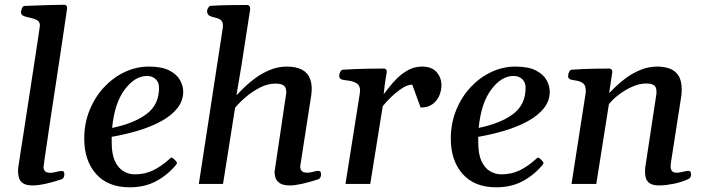

<svg xmlns="http://www.w3.org/2000/svg" viewBox="-20 -776 2981 810"><path d="M57.6 -72.8Q59.1 -84.5 64.9 -121.8Q70.8 -159.2 79.1 -212.6Q87.4 -266.1 96.7 -327.1Q106 -388.2 115.2 -447.5Q124.5 -506.8 131.8 -556.2Q139.2 -605.5 143.8 -635.7Q148.4 -666 148.4 -667.5Q148.4 -684.6 136.2 -691.2Q124 -697.8 108.4 -700.7Q92.8 -703.6 80.6 -708.3Q68.4 -712.9 68.4 -725.1Q68.4 -729.5 72.3 -740Q76.2 -750.5 84 -751Q136.7 -753.4 182.6 -754.6Q228.5 -755.9 251 -755.9Q254.9 -755.9 259 -752.9Q263.2 -750 263.2 -741.2Q263.2 -740.7 259 -712.4Q254.9 -684.1 247.8 -636.7Q240.7 -589.4 231.9 -530.3Q223.1 -471.2 213.4 -408.2Q203.6 -345.2 194.8 -286.1Q186 -227.1 179 -179.2Q171.9 -131.3 167.7 -102.5Q163.6 -73.7 163.6 -71.8Q163.6 -61 169.7 -54Q175.8 -46.9 192.4 -46.9Q202.6 -46.9 217.3 -50.8Q231.9 -54.7 239.3 -54.7Q243.7 -54.7 247.6 -52.7Q251.5 -50.8 251.5 -40Q251.5 -34.2 248.8 -28.1Q246.1 -22 239.3 -19.5Q206.5 -8.3 173.8 -1Q141.1 6.3 117.7 6.3Q89.4 6.3 76.2 -3.4Q63 -13.2 59.6 -26.9Q56.2 -40.5 56.2 -51.3Q56.2 -59.1 56.6 -65.2Q57.1 -71.3 57.6 -72.8Z M752.9 -389.6Q752.9 -350.6 728.3 -319.6Q703.6 -288.6 660.9 -265.1Q618.2 -241.7 564.2 -225.3Q510.3 -209 451.2 -198.7Q451.2 -193.4 451.2 -187.5Q451.2 -181.6 451.2 -175.8Q451.2 -126 464.8 -96.4Q478.5 -66.9 501 -53.7Q523.4 -40.5 547.9 -40.5Q591.8 -40.5 626.2 -57.4Q660.6 -74.2 695.8 -106Q698.2 -108.4 700.7 -110.4Q703.1 -112.3 706.1 -110.4Q710.9 -107.9 716.3 -102.8Q721.7 -97.7 724.6 -92.8Q725.6 -91.3 726.1 -90.3Q726.6 -89.4 726.6 -88.9Q726.6 -86.4 724.9 -84.2Q723.1 -82 722.2 -80.1Q687 -37.6 638.7 -11.7Q590.3 14.2 527.3 14.2Q435.1 14.2 385.3 -42.2Q335.4 -98.6 335.4 -190.9Q335.4 -255.4 357.9 -311Q380.4 -366.7 418.9 -408Q457.5 -449.2 506.3 -472.2Q555.2 -495.1 607.4 -495.1Q663.6 -495.1 695.3 -478.3Q727.1 -461.4 740 -437Q752.9 -412.6 752.9 -389.6ZM600.6 -455.6Q548.8 -455.6 505.9 -397.9Q462.9 -340.3 453.1 -236.3Q548.3 -256.3 600.1 -296.4Q651.9 -336.4 650.9 -407.2Q650.4 -430.2 636 -442.9Q621.6 -455.6 600.6 -455.6Z M818.8 0 919.9 -658.7Q920.4 -661.1 920.4 -663.1Q920.4 -665 920.4 -667.5Q920.4 -686 909.9 -692.9Q899.4 -699.7 885.7 -702.1Q872.1 -704.6 862.3 -710.4Q858.4 -712.9 856 -718Q853.5 -723.1 853.5 -730Q854 -735.8 858.6 -743.4Q863.3 -751 869.1 -751.5Q918.9 -754.4 960.9 -754.6Q1002.9 -754.9 1023.4 -754.9Q1027.3 -754.9 1031.7 -751Q1036.1 -747.1 1035.2 -735.4L999 -502L977.5 -374Q989.3 -386.7 1010 -407Q1030.8 -427.2 1058.6 -447.5Q1086.4 -467.8 1119.9 -481.4Q1153.3 -495.1 1190.4 -495.1Q1229.5 -495.1 1254.2 -481.9Q1278.8 -468.8 1288.8 -441.7Q1298.8 -414.6 1293 -373.5L1246.6 -75.2Q1246.1 -62.5 1252.9 -54.9Q1259.8 -47.4 1275.9 -47.4Q1286.6 -47.4 1301 -51.3Q1315.4 -55.2 1322.3 -55.2Q1327.1 -55.2 1330.8 -52.5Q1334.5 -49.8 1334.5 -40Q1334.5 -34.2 1331.8 -28.1Q1329.1 -22 1322.3 -19.5Q1286.6 -7.8 1255.1 -0.7Q1223.6 6.3 1204.6 6.3Q1174.3 6.3 1160.4 -3.2Q1146.5 -12.7 1142.3 -25.9Q1138.2 -39.1 1138.2 -50.3L1188 -386.2Q1188 -395.5 1185.1 -404.3Q1182.1 -413.1 1172.1 -418.2Q1162.1 -423.3 1141.1 -423.3Q1109.4 -423.3 1076.9 -406.7Q1044.4 -390.1 1017.1 -366.7Q989.7 -343.3 971.7 -321.3L920.9 0Z M1598.6 -378.4Q1607.9 -389.6 1622.3 -408.7Q1636.7 -427.7 1657.2 -447.5Q1677.7 -467.3 1703.6 -481.2Q1729.5 -495.1 1760.7 -495.1Q1801.8 -495.1 1822 -471.7Q1842.3 -448.2 1842.3 -416.5Q1842.3 -394.5 1833.3 -372.8Q1824.2 -351.1 1804.9 -336.7Q1785.6 -322.3 1754.4 -322.3L1719.2 -418.9Q1699.7 -418.9 1676.5 -403.8Q1653.3 -388.7 1631.3 -367.7Q1609.4 -346.7 1594.7 -328.1L1542 0H1437.5L1497.6 -379.9Q1499 -388.2 1499 -394Q1499 -416.5 1483.9 -425Q1468.8 -433.6 1450 -435.8Q1431.2 -438 1420.4 -440.9Q1411.1 -445.3 1411.1 -455.6Q1411.1 -465.3 1415.8 -473.4Q1420.4 -481.4 1426.3 -481.9Q1482.9 -485.4 1530.3 -486.1Q1577.6 -486.8 1599.6 -486.8Q1603.5 -486.8 1607.7 -483.9Q1611.8 -481 1611.8 -472.2Q1611.8 -472.2 1607.9 -450.2Q1604 -428.2 1598.6 -378.4Z M2299.3 -389.6Q2299.3 -350.6 2274.7 -319.6Q2250 -288.6 2207.3 -265.1Q2164.6 -241.7 2110.6 -225.3Q2056.6 -209 1997.6 -198.7Q1997.6 -193.4 1997.6 -187.5Q1997.6 -181.6 1997.6 -175.8Q1997.6 -126 2011.2 -96.4Q2024.9 -66.9 2047.4 -53.7Q2069.8 -40.5 2094.2 -40.5Q2138.2 -40.5 2172.6 -57.4Q2207 -74.2 2242.2 -106Q2244.6 -108.4 2247.1 -110.4Q2249.5 -112.3 2252.4 -110.4Q2257.3 -107.9 2262.7 -102.8Q2268.1 -97.7 2271 -92.8Q2272 -91.3 2272.5 -90.3Q2272.9 -89.4 2272.9 -88.9Q2272.9 -86.4 2271.2 -84.2Q2269.5 -82 2268.6 -80.1Q2233.4 -37.6 2185.1 -11.7Q2136.7 14.2 2073.7 14.2Q1981.4 14.2 1931.6 -42.2Q1881.8 -98.6 1881.8 -190.9Q1881.8 -255.4 1904.3 -311Q1926.8 -366.7 1965.3 -408Q2003.9 -449.2 2052.7 -472.2Q2101.6 -495.1 2153.8 -495.1Q2210 -495.1 2241.7 -478.3Q2273.4 -461.4 2286.4 -437Q2299.3 -412.6 2299.3 -389.6ZM2147 -455.6Q2095.2 -455.6 2052.2 -397.9Q2009.3 -340.3 1999.5 -236.3Q2094.7 -256.3 2146.5 -296.4Q2198.2 -336.4 2197.3 -407.2Q2196.8 -430.2 2182.4 -442.9Q2168 -455.6 2147 -455.6Z M2854 -369.6 2810.1 -87.4Q2809.1 -79.1 2809.1 -74.2Q2809.1 -62 2814.7 -54.7Q2820.3 -47.4 2835 -47.4Q2844.7 -47.4 2859.6 -51Q2874.5 -54.7 2882.3 -55.2Q2887.7 -55.7 2891.6 -52.7Q2895.5 -49.8 2895.5 -40Q2895.5 -26.4 2884.8 -21Q2854 -6.8 2821.3 -0.5Q2788.6 5.9 2762.7 6.3Q2733.9 6.3 2720.9 -2.9Q2708 -12.2 2704.6 -25.4Q2701.2 -38.6 2701.2 -49.8Q2701.2 -58.1 2701.7 -63.7Q2702.1 -69.3 2702.1 -69.3L2748.5 -375Q2749.5 -379.4 2749.5 -382.8Q2749.5 -386.2 2749.5 -389.6Q2749.5 -408.7 2739 -416.3Q2728.5 -423.8 2706.1 -423.8Q2678.2 -423.8 2647.7 -410.4Q2617.2 -397 2591.1 -377Q2564.9 -356.9 2548.8 -336.4L2495.6 0H2391.1L2450.2 -379.9Q2451.2 -383.8 2451.2 -387Q2451.2 -390.1 2451.2 -393.6Q2451.2 -416.5 2439.2 -425Q2427.2 -433.6 2411.9 -435.8Q2396.5 -438 2385.7 -440.9Q2380.9 -443.4 2378.4 -447.3Q2376 -451.2 2377 -460.4Q2377.9 -466.3 2381.8 -473.9Q2385.7 -481.4 2391.6 -481.9Q2443.4 -485.4 2486.1 -486.1Q2528.8 -486.8 2550.8 -486.8Q2554.7 -486.8 2559.6 -482.9Q2564.5 -479 2562.5 -467.3L2549.8 -383.3Q2560.1 -393.6 2579.1 -412.1Q2598.1 -430.7 2624.8 -449.7Q2651.4 -468.8 2684.1 -481.9Q2716.8 -495.1 2753.4 -495.1Q2779.8 -495.1 2803.2 -487.3Q2826.7 -479.5 2841.3 -458.5Q2856 -437.5 2856 -397.9Q2856 -391.1 2855.5 -384.3Q2855 -377.4 2854 -369.6Z"/></svg>

Font: Gelasio Medium
Style: Italic
Weight: 500
Italic angle: -8.5°
Designer: Eben Sorkin
Foundry: Eben Sorkin
Version: Version 1.008